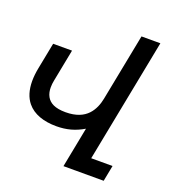

<svg xmlns="http://www.w3.org/2000/svg" viewBox="-132 -836 866 942"><g transform="rotate(20 301.0 -364.5)"><path d="M304.2 0H514.2L530.3 -83H418.9L544.9 -729H446.3L377.9 -378.9C372.1 -349.1 360.4 -317.9 337.9 -293.9C314.5 -269 278.8 -252 222.7 -252C166.5 -252 138.7 -269 124.5 -293.9C116.2 -308.6 113.3 -325.2 113.3 -342.3C113.3 -354.5 114.7 -366.7 117.2 -378.9L149.9 -546.9H51.3L24.4 -409.2C19.5 -384.3 17.1 -361.3 17.1 -340.3C17.1 -293.9 28.8 -256.8 50.8 -230C83 -190.4 137.7 -171.9 203.6 -171.9C255.9 -171.9 300.3 -183.6 345.2 -210.4Z"/></g></svg>

Font: Hack
Style: Oblique
Weight: 400
Italic angle: -12°
Monospace: yes
Designer: Christopher Simpkins
Foundry: Christopher Simpkins
Version: Version 2.010